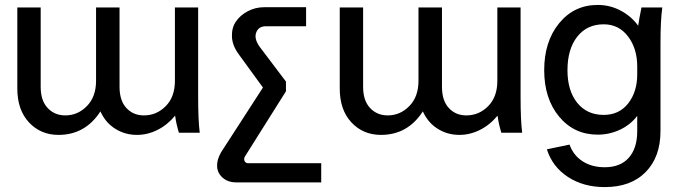

<svg xmlns="http://www.w3.org/2000/svg" viewBox="-20 -535 2741 774"><path d="M367.2 -209V-504.9H461.9V-185.1Q461.9 -129.4 489.5 -99.6Q517.1 -69.8 560.1 -69.8Q611.3 -69.8 648.2 -107.2Q685.1 -144.5 685.1 -209V-504.9H778.8V-145Q778.8 -49.3 785.2 0H701.2Q689.9 -37.1 686 -68.8Q654.8 -31.2 614.7 -11.2Q574.7 8.8 532.2 8.8Q483.9 8.8 444.6 -15.9Q405.3 -40.5 384.8 -85.9Q323.7 8.8 215.8 8.8Q144 8.8 96.9 -41.5Q49.8 -91.8 49.8 -178.2V-504.9H144V-185.1Q144 -129.4 172.1 -99.6Q200.2 -69.8 243.2 -69.8Q293.5 -69.8 330.3 -107.4Q367.2 -145 367.2 -209Z M1132.8 -206.1V-167L967.8 95.2Q961.9 105 965.8 114Q969.7 123 981 123H1274.9V200.2H932.1Q899.4 200.2 878.2 181.9Q856.9 163.6 855.2 136.7Q853.5 109.9 871.1 79.1L1040 -182.1L941.9 -316.9Q916.5 -351.6 915 -387Q913.6 -422.4 930.9 -448Q948.2 -473.6 978.8 -489.7Q1009.3 -505.9 1044.9 -505.9H1213.9V-429.2H1051.8Q1022.5 -429.2 1012.9 -404.1Q1003.4 -378.9 1026.9 -346.2Z M1667 -209V-504.9H1761.7V-185.1Q1761.7 -129.4 1789.3 -99.6Q1816.9 -69.8 1859.9 -69.8Q1911.1 -69.8 1948 -107.2Q1984.9 -144.5 1984.9 -209V-504.9H2078.6V-145Q2078.6 -49.3 2085 0H2001Q1989.7 -37.1 1985.8 -68.8Q1954.6 -31.2 1914.6 -11.2Q1874.5 8.8 1832 8.8Q1783.7 8.8 1744.4 -15.9Q1705.1 -40.5 1684.6 -85.9Q1623.5 8.8 1515.6 8.8Q1443.8 8.8 1396.7 -41.5Q1349.6 -91.8 1349.6 -178.2V-504.9H1443.8V-185.1Q1443.8 -129.4 1471.9 -99.6Q1500 -69.8 1543 -69.8Q1593.3 -69.8 1630.1 -107.4Q1667 -145 1667 -209Z M2548.8 -5.9V-67.9Q2522 -32.2 2479.5 -12.2Q2437 7.8 2389.6 7.8Q2294.4 7.8 2234.1 -64.7Q2173.8 -137.2 2173.8 -252Q2173.8 -367.7 2234.1 -441.4Q2294.4 -515.1 2389.6 -515.1Q2439 -515.1 2482.2 -492.2Q2525.4 -469.2 2552.7 -431.2Q2555.7 -454.6 2565.9 -504.9H2649.9Q2642.6 -453.6 2642.6 -360.8V-6.8Q2642.6 97.7 2583 158.4Q2523.4 219.2 2418 219.2Q2331.5 219.2 2269 178Q2206.5 136.7 2184.6 66.9L2275.9 47.9Q2291.5 91.3 2328.6 115.2Q2365.7 139.2 2418 139.2Q2481 139.2 2514.9 100.8Q2548.8 62.5 2548.8 -5.9ZM2267.6 -252Q2267.6 -169.4 2306.9 -120.6Q2346.2 -71.8 2413.6 -71.8Q2476.1 -71.8 2512.5 -118.4Q2548.8 -165 2548.8 -234.9V-267.1Q2548.8 -339.4 2511.7 -388.2Q2474.6 -437 2413.6 -437Q2346.2 -437 2306.9 -387Q2267.6 -336.9 2267.6 -252Z"/></svg>

Font: LT Superior Med
Style: Regular
Weight: 500
Designer: Daniel Lyons
Foundry: LyonsType
Version: Version 1.000